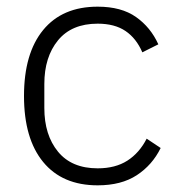

<svg xmlns="http://www.w3.org/2000/svg" viewBox="-20 -544 536 576"><path d="M273 12Q167 12 109.5 -58Q52 -128 52 -256Q52 -384 109.5 -454Q167 -524 273 -524Q344 -524 388 -493Q432 -462 455 -411L407 -387Q389 -429 356.5 -451Q324 -473 273 -473Q195 -473 154 -423Q113 -373 113 -292V-220Q113 -139 154 -89Q195 -39 273 -39Q326 -39 362 -62Q398 -85 420 -128L462 -100Q437 -49 390.5 -18.5Q344 12 273 12Z"/></svg>

Font: IBM Plex Sans Thai Looped Light
Style: Regular
Weight: 300
Designer: Mike Abbink, Paul van der Laan, Pieter van Rosmalen, Ben Mitchell, Mark Frömberg
Foundry: Bold Monday
Version: Version 1.1